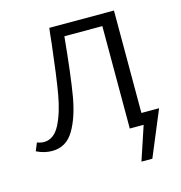

<svg xmlns="http://www.w3.org/2000/svg" viewBox="-122 -767 1007 1070"><g transform="rotate(-15 381.5 -231.5)"><path d="M625 195H562L627 0H547V-591H328Q307 -373 287 -255.5Q267 -138 223 -64.5Q179 9 98 9Q52 9 8 -13L27 -59Q48 -51 66 -51Q124 -51 158.5 -118Q193 -185 210.5 -286Q228 -387 249 -569Q255 -631 259 -658H632V-67H734Z"/></g></svg>

Font: Ysabeau Medium
Style: Regular
Weight: 500
Designer: Christian Thalmann (Catharsis Fonts)
Version: Version 0.003